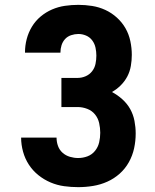

<svg xmlns="http://www.w3.org/2000/svg" viewBox="-20 -763 640 791"><path d="M302 8Q273 8 244 4Q215 0 188 -11.5Q161 -23 138 -41.5Q115 -60 99 -84.5Q83 -109 75 -138Q67 -167 67 -196H213Q213 -178 219 -161.5Q225 -145 238 -133.5Q251 -122 268 -117Q285 -112 302 -112Q322 -112 340.5 -119Q359 -126 371.5 -141.5Q384 -157 388.5 -176.5Q393 -196 393 -216Q393 -236 388.5 -256Q384 -276 371.5 -291.5Q359 -307 339.5 -314.5Q320 -322 300 -322H233V-442H300Q317 -442 333 -449Q349 -456 359.5 -469.5Q370 -483 373.5 -500Q377 -517 377 -534Q377 -534 377 -534Q377 -534 377 -534Q377 -550 373.5 -566.5Q370 -583 360 -596.5Q350 -610 334.5 -616.5Q319 -623 303 -623Q288 -623 273 -618Q258 -613 248 -602Q238 -591 233.5 -576.5Q229 -562 229 -547Q229 -546 229 -546Q229 -546 229 -546H83Q83 -546 83 -546.5Q83 -547 83 -548Q83 -575 90 -602Q97 -629 111.5 -653Q126 -677 147.5 -695Q169 -713 194.5 -724Q220 -735 247.5 -739Q275 -743 303 -743Q331 -743 359.5 -738.5Q388 -734 414 -722Q440 -710 461.5 -690.5Q483 -671 497 -646.5Q511 -622 517 -593.5Q523 -565 523 -537Q523 -514 519 -491Q515 -468 504.5 -448Q494 -428 477.5 -411.5Q461 -395 441 -384Q464 -372 484 -354Q504 -336 516.5 -313.5Q529 -291 534 -265Q539 -239 539 -213Q539 -182 532.5 -152Q526 -122 511 -95Q496 -68 473 -47.5Q450 -27 422 -14.5Q394 -2 363.5 3Q333 8 302 8Z"/></svg>

Font: Iosevka SS04 Heavy Extended
Style: Regular
Weight: 900
Width: 7
Monospace: yes
Designer: Belleve Invis
Foundry: Belleve Invis
Version: Version 19.0.0; ttfautohint (v1.8.4)